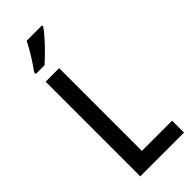

<svg xmlns="http://www.w3.org/2000/svg" viewBox="-298 -982 1024 1024"><g transform="rotate(-45 214.0 -470.0)"><path d="M277 -931V-940H161C139 -895 105 -841 70 -792V-780H136C180 -818 250 -891 277 -931ZM78 0H408V-90H180V-714H78Z"/></g></svg>

Font: Noto Sans Thai Cond Med
Style: Regular
Weight: 500
Width: 3
Designer: Monotype Design Team
Foundry: Monotype Imaging Inc.
Version: Version 2.002